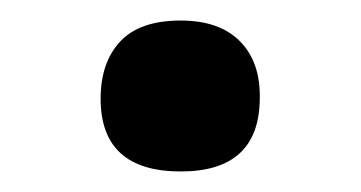

<svg xmlns="http://www.w3.org/2000/svg" viewBox="-20 -365 352 187"><path d="M156 -198Q78 -198 78 -269Q78 -304 97 -324.5Q116 -345 156 -345Q194 -345 214 -324.5Q234 -304 233 -268Q232 -198 156 -198Z"/></svg>

Font: STIX Two Text
Style: Bold
Weight: 700
Designer: Ross Mills, John Hudson & Paul Hanslow, Tiro Typeworks Ltd; with prior portions MicroPress Inc., and Coen Hoffman.
Foundry: Tiro Typeworks Ltd
Version: Version 2.13 b171